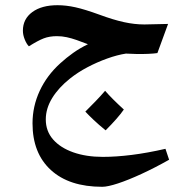

<svg xmlns="http://www.w3.org/2000/svg" viewBox="-20 -430 695 738"><path d="M373 288Q246 288 175.5 223.5Q105 159 105 44Q105 -21 132.5 -80.5Q160 -140 212 -187Q235 -208 261 -226.5Q287 -245 318 -260Q295 -269 275 -276Q255 -283 236.5 -287Q218 -291 199 -291Q170 -291 148 -282.5Q126 -274 91 -252Q82 -261 75 -278.5Q68 -296 68 -312Q68 -357 104 -383.5Q140 -410 201 -410Q234 -410 270 -402Q306 -394 361 -374Q415 -354 456 -345Q497 -336 535 -336L626 -338L585 -226Q572 -224 549.5 -223Q527 -222 504 -222.5Q481 -223 464 -224Q431 -219 392 -205Q353 -191 316 -171.5Q279 -152 249 -128Q205 -93 180.5 -53Q156 -13 156 29Q156 74 184 106Q212 138 261.5 155.5Q311 173 375 173Q426 173 486 165.5Q546 158 616 142L630 184Q575 215 524 238.5Q473 262 433.5 275Q394 288 373 288ZM386 71Q359 49 340 31Q321 13 308 -1Q328 -21 347 -40.5Q366 -60 384 -81Q410 -51 456 -9Q445 7 427 27.5Q409 48 386 71Z"/></svg>

Font: Noto Naskh Arabic
Style: Bold
Weight: 700
Designer: Monotype Design Team, David Williams, Mohamad Dakak and Nizar Qandah
Foundry: Monotype Imaging Inc.
Version: Version 2.016